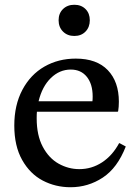

<svg xmlns="http://www.w3.org/2000/svg" viewBox="-20 -776 574 806"><path d="M313 -66Q365 -66 408.5 -94.5Q452 -123 480 -175H482L508 -161Q473 -71 411.5 -30.5Q350 10 276 10Q213 10 159.5 -18Q106 -46 73 -104.5Q40 -163 40 -249Q40 -335 74 -399Q108 -463 166.5 -496.5Q225 -530 298 -530Q386 -530 432.5 -481.5Q479 -433 479 -349Q479 -327 476 -309L474 -307H135Q134 -298 134 -279Q134 -208 159.5 -160Q185 -112 226 -89Q267 -66 313 -66ZM368 -351Q369 -358 369 -371Q369 -423 344.5 -453.5Q320 -484 277 -484Q230 -484 193.5 -448.5Q157 -413 142 -351ZM226 -691Q226 -720 244.5 -738Q263 -756 292 -756Q321 -756 339 -738Q357 -720 357 -691Q357 -662 339 -643.5Q321 -625 292 -625Q263 -625 244.5 -643.5Q226 -662 226 -691Z"/></svg>

Font: Minipax
Style: Regular
Weight: 400
Designer: Raphaël Ronot, Igor Stepanchenko (Cyrillic)
Foundry: steppetype
Version: Version 1.002